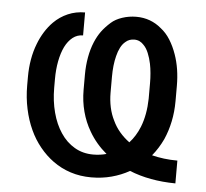

<svg xmlns="http://www.w3.org/2000/svg" viewBox="-44 -586 689 643"><g transform="rotate(5 300.0 -264.5)"><path d="M567.9 5.9V-70.8Q544.4 -70.8 522.9 -73.5Q501.5 -76.2 481.9 -81.1Q492.7 -94.2 501.7 -108.6Q510.7 -123 518.1 -138.7Q530.8 -167.5 537.6 -200.2Q544.4 -232.9 544.4 -268.6V-319.8Q544.4 -348.1 540.3 -374.8Q536.1 -401.4 527.8 -424.8Q518.6 -451.2 505.1 -472.7Q491.7 -494.1 473.1 -508.3Q456.1 -522.9 434.8 -530.8Q413.6 -538.6 389.2 -538.6Q364.7 -538.6 342 -531Q319.3 -523.4 305.2 -510.7Q287.1 -494.6 275.1 -478.3Q263.2 -461.9 254.4 -440.9Q244.6 -417.5 239.5 -389.2Q234.4 -360.8 234.4 -330.1V-279.3Q234.4 -241.2 243.7 -206.5Q252.9 -171.9 270.5 -142.1Q281.7 -122.6 296.6 -105Q311.5 -87.4 329.6 -72.3Q318.8 -69.3 307.9 -67.9Q296.9 -66.4 285.2 -66.4Q250 -66.4 222.2 -82.8Q194.3 -99.1 175.3 -127.9Q156.2 -156.2 146 -194.8Q135.7 -233.4 135.7 -277.8V-307.1Q135.7 -339.4 141.1 -367.4Q146.5 -395.5 156.7 -416.5Q167 -437 182.1 -449Q197.3 -460.9 216.8 -460.9V-538.1Q186 -538.1 159.4 -526.6Q132.8 -515.1 112.3 -494.6Q97.2 -479.5 85 -460Q72.8 -440.4 64.5 -418.5Q54.7 -393.6 49.8 -365.2Q44.9 -336.9 44.9 -306.2V-277.8Q44.9 -236.8 53 -199.2Q61 -161.6 75.7 -129.9Q89.8 -99.1 110.6 -73.7Q131.3 -48.3 156.2 -30.3Q183.1 -10.7 215.6 -0.2Q248 10.3 285.2 10.3Q321.3 10.3 353.3 1.7Q385.3 -6.8 413.1 -22.5Q446.8 -8.8 485.4 -1.7Q523.9 5.4 567.9 5.9ZM325.2 -278.3V-331.1Q325.2 -350.6 327.1 -368.4Q329.1 -386.2 333 -401.4Q336.9 -417.5 343.5 -430.4Q350.1 -443.4 359.9 -451.2Q365.7 -456.5 373 -459.2Q380.4 -461.9 389.2 -461.9Q398.9 -461.9 407 -458Q415 -454.1 421.4 -446.8Q430.7 -437.5 437.5 -421.1Q444.3 -404.8 448.2 -385.7Q451.2 -371.1 452.6 -354.7Q454.1 -338.4 454.1 -321.3V-268.6Q453.6 -242.2 449.2 -218Q444.8 -193.8 436.5 -172.9Q430.2 -157.2 421.6 -143.3Q413.1 -129.4 402.3 -117.7Q383.8 -131.3 369.4 -148.2Q355 -165 345.7 -185.1Q335.4 -205.1 330.3 -228.8Q325.2 -252.4 325.2 -278.3Z"/></g></svg>

Font: RobotoMono Nerd Font
Style: Regular
Weight: 400
Monospace: yes
Designer: Google
Version: Version 3.000;Nerd Fonts 3.2.1